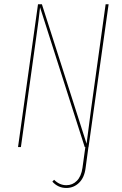

<svg xmlns="http://www.w3.org/2000/svg" viewBox="-20 -701 581 915"><path d="M483.4 -680.7H497.6L401.9 0H401.4L387.7 101.1Q381.8 146 356.4 170.4Q331.1 194.8 295.9 194.8Q256.8 194.8 229.5 164.6L237.8 155.8Q263.7 181.6 296.4 181.6Q325.7 181.6 346.4 160.6Q367.2 139.6 373 99.1L386.7 0H383.8L170.9 -666Q166.5 -620.1 151.4 -514.2L79.6 0H65.9L161.1 -680.7H179.7L392.6 -16.1Q412.6 -169.9 413.6 -177.7Z"/></svg>

Font: Fira Sans Compressed Hair
Style: Italic
Weight: 100
Width: 3
Italic angle: -8°
Designer: Carrois Corporate & Edenspiekermann AG
Foundry: Carrois Corporate GbR & Edenspiekermann AG
Version: Version 4.203;PS 004.203;hotconv 1.0.88;makeotf.lib2.5.64775